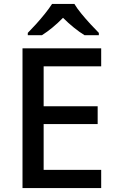

<svg xmlns="http://www.w3.org/2000/svg" viewBox="-20 -961 597 981"><path d="M497 0H95V-714H497V-622H203V-418H479V-327H203V-93H497ZM360 -941Q373 -919 395.5 -891.5Q418 -864 442.5 -837.5Q467 -811 485 -793V-781H412Q386 -797 357.5 -820Q329 -843 302 -870Q248 -815 194 -781H122V-793Q141 -812 164.5 -838Q188 -864 210 -891.5Q232 -919 246 -941Z"/></svg>

Font: Noto Sans Gurmukhi UI Medium
Style: Regular
Weight: 500
Designer: Jelle Bosma - Monotype Design Team
Foundry: Monotype Imaging Inc.
Version: Version 2.004; ttfautohint (v1.8.4.7-5d5b)